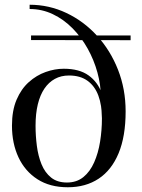

<svg xmlns="http://www.w3.org/2000/svg" viewBox="-20 -780 600 810"><path d="M266 10Q190.5 10 138 -23.8Q85.5 -57.5 58 -116.2Q30.5 -175 30.5 -250Q30.5 -314 50 -359.5Q69.5 -405 101.8 -433.8Q134 -462.5 172.5 -476.2Q211 -490 249 -490Q314.5 -490 353.5 -462Q392.5 -434 409.5 -386.5Q426.5 -339 426.5 -280.5H410Q410 -336 395 -376.5Q380 -417 349.2 -439.2Q318.5 -461.5 271 -461.5Q237.5 -461.5 211.5 -447.2Q185.5 -433 167.2 -406Q149 -379 139.5 -339.8Q130 -300.5 130 -250Q130 -207 135.5 -164.5Q141 -122 155.2 -87Q169.5 -52 195.5 -31Q221.5 -10 262.5 -10Q303.5 -10 331.8 -33Q360 -56 377.2 -95Q394.5 -134 402.2 -182.2Q410 -230.5 410 -280.5L405.5 -370Q405.5 -421.5 391 -474.2Q376.5 -527 349.8 -575Q323 -623 285.8 -660.8Q248.5 -698.5 202.8 -720.2Q157 -742 105 -742V-760Q187 -760 260.2 -725.2Q333.5 -690.5 389.8 -628.8Q446 -567 478 -485.5Q510 -404 510 -310Q510 -205 480.5 -133.8Q451 -62.5 396.2 -26.2Q341.5 10 266 10ZM111 -611V-630.5H531V-610.5Z"/></svg>

Font: Bodoni Moda SC 11pt
Style: Regular
Weight: 400
Version: Version 2.005